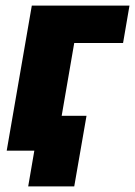

<svg xmlns="http://www.w3.org/2000/svg" viewBox="-20 -540 484 688"><path d="M4 0H103L81 128H246L290 -125H201L246 -386H421L444 -520H94Z"/></svg>

Font: Fixel Text 20240404 ExtraBold
Style: Italic
Weight: 800
Width: 4
Italic angle: -10°
Designer: AlfaBravo + MacPaw
Foundry: Kyrylo Tkachov, Marchela Mozhyna, Serhii Makarenko, Maria Weinstein, Zakhar Kryvoshyya
Version: Version 1.211;Glyphs 3.2 (3225)